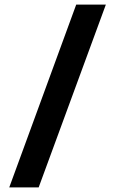

<svg xmlns="http://www.w3.org/2000/svg" viewBox="-20 -739 496 829"><path d="M437 -719 147 70H20L309 -719Z"/></svg>

Font: Elaine Sans SemiBold
Style: Regular
Weight: 600
Designer: Wei Huang
Foundry: Wei Huang
Version: Version 2.001;December 24, 2019;FontCreator 12.0.0.2547 64-b